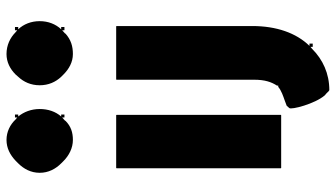

<svg xmlns="http://www.w3.org/2000/svg" viewBox="-241 -636 1032 590"><g transform="rotate(-90 275.0 -341.0)"><path d="M477 -804 471 -809C454 -826 431 -837 404 -837C379 -837 358 -826 341 -809L334 -801C318 -784 308 -762 308 -735C308 -708 318 -686 334 -669L341 -662C358 -645 379 -633 404 -633C428 -633 448 -639 467 -656V-657L477 -666V-659H487V-669H480C496 -686 505 -709 505 -735C505 -761 496 -784 480 -801H487V-811H477ZM209 -804 203 -809C187 -826 165 -837 140 -837C115 -837 94 -826 76 -809L68 -801C51 -784 39 -762 39 -735C39 -708 51 -686 68 -669L75 -662C92 -645 115 -633 140 -633C163 -633 182 -639 199 -656V-657L209 -666V-659H218V-669H212C227 -686 235 -709 235 -735C235 -761 226 -784 212 -801H218V-811H209ZM238 32C232 38 251 111 277 141L284 147C288 152 292 155 293 155C344 155 387 135 420 102L426 97V104H436V94H429C469 53 490 -8 490 -82V-499L489 -500H326L325 -499V-76C325 -43 318 -23 307 -6V-2H303C291 8 275 13 261 18C256 20 250 22 245 24ZM54 -500 53 -499V6L54 7H216L217 6V-499L216 -500ZM278 141 277 140V141ZM428 95ZM479 -668ZM479 -802ZM210 -668V-667Z"/></g></svg>

Font: Hussar Woodtype
Style: SeBd
Weight: 900
Foundry: Cannot Into Space Fonts
Version: Version 1.07